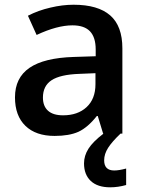

<svg xmlns="http://www.w3.org/2000/svg" viewBox="-20 -570 620 819"><path d="M502 0H419.9L397 -75.2H393.1Q354.5 -26.4 314.5 -7.8Q274.9 9.8 212.9 9.8Q132.8 9.8 88.4 -33.2Q43.9 -76.2 43.9 -154.8Q43.9 -238.3 106 -280.8Q168 -323.2 294.9 -327.1L388.2 -330.1V-358.9Q388.2 -410.6 364 -436.3Q339.8 -461.9 289.1 -461.9Q223.6 -461.9 136.2 -420.9L99.1 -502.9Q143.6 -525.9 195.3 -537.6Q246.1 -549.8 293.9 -549.8Q397.9 -549.8 450 -504.4Q502 -459 502 -363.8ZM249 -78.1Q311.5 -78.1 349.1 -112.8Q387.2 -147.9 387.2 -210.9V-257.8L317.9 -254.9Q236.8 -252 200 -227.8Q163.1 -203.6 163.1 -153.8Q163.1 -117.2 184.8 -97.7Q206.5 -78.1 249 -78.1ZM424.3 113.8Q424.3 157.2 467.3 157.2Q487.3 157.2 518.1 148.9V219.2Q483.4 229 450.2 229Q396 229 367.2 201.9Q338.4 174.8 338.4 127Q338.4 94.2 357.4 64.2Q376.5 34.2 421.4 0H494.1Q458 34.2 441.2 60.5Q424.3 86.9 424.3 113.8Z"/></svg>

Font: Open Sans
Style: SemiBold
Weight: 600
Foundry: Ascender Corporation
Version: Version 1.10